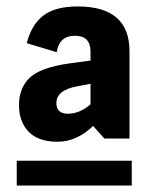

<svg xmlns="http://www.w3.org/2000/svg" viewBox="-20 -780 484 596"><path d="M221 -760Q382 -760 382 -621V-350H304L269 -389Q218 -340 158.5 -340Q99 -340 69 -371Q39 -402 39 -454Q39 -506 71.5 -538Q104 -570 194 -583L261 -592V-620Q261 -669 212.5 -669Q164 -669 156 -618L63 -646Q78 -704 115 -732Q152 -760 221 -760ZM155 -460Q155 -427 191 -427Q227 -427 261 -456V-520L219 -512Q155 -500 155 -460ZM32 -204V-281H389V-204Z"/></svg>

Font: Sintony
Style: Bold
Weight: 700
Designer: Eduardo Rodriguez Tunni
Foundry: Eduardo Rodriguez Tunni
Version: Version 1.001